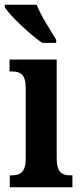

<svg xmlns="http://www.w3.org/2000/svg" viewBox="-28 -786 339 806"><path d="M149 -606H208V-619C185 -657 143 -721 126 -766H-8V-756C13 -721 97 -642 149 -606ZM13 0H276V-50H267C232 -50 210 -63 210 -122V-536H12V-486H24C57 -486 80 -473 80 -418V-121C80 -63 57 -50 22 -50H13Z"/></svg>

Font: Noto Serif Myanmar ExtraCondensed
Style: Bold
Weight: 700
Width: 2
Designer: Ben Mitchell and the Monotype Design Team
Foundry: Monotype Imaging Inc.
Version: Version 2.106